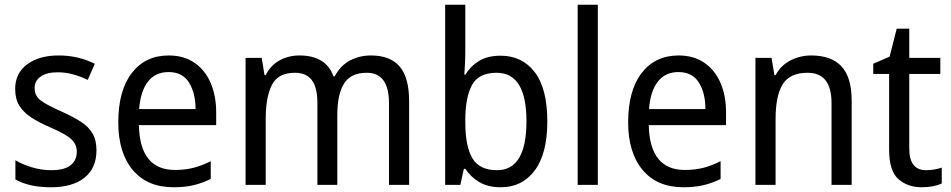

<svg xmlns="http://www.w3.org/2000/svg" viewBox="-20 -780 4012 810"><path d="M387 -147Q387 -70 336 -30Q285 10 196 10Q147 10 110 1.5Q73 -7 45 -23V-104Q73 -87 113.5 -74.5Q154 -62 196 -62Q252 -62 278 -83Q304 -104 304 -140Q304 -171 280.5 -193Q257 -215 191 -243Q145 -263 112.5 -284Q80 -305 62 -333.5Q44 -362 44 -405Q44 -471 94.5 -508.5Q145 -546 227 -546Q270 -546 308 -537Q346 -528 380 -511L350 -443Q321 -457 289 -466Q257 -475 223 -475Q177 -475 151.5 -457Q126 -439 126 -409Q126 -375 152.5 -355.5Q179 -336 245 -307Q289 -287 321 -266.5Q353 -246 370 -217.5Q387 -189 387 -147Z M692 -546Q755 -546 800 -515.5Q845 -485 868.5 -430.5Q892 -376 892 -306V-252H566Q570 -63 718 -63Q761 -63 796 -72Q831 -81 869 -100V-25Q832 -7 795.5 1.5Q759 10 712 10Q601 10 540 -63Q479 -136 479 -264Q479 -398 536 -472Q593 -546 692 -546ZM691 -476Q636 -476 604.5 -436Q573 -396 567 -320H805Q805 -387 777.5 -431.5Q750 -476 691 -476Z M1545 -546Q1626 -546 1666 -499.5Q1706 -453 1706 -353V0H1621V-345Q1621 -473 1527 -473Q1460 -473 1431.5 -427.5Q1403 -382 1403 -296V0H1319V-346Q1319 -411 1295.5 -442Q1272 -473 1224 -473Q1153 -473 1127 -421.5Q1101 -370 1101 -279V0H1016V-536H1084L1096 -463H1101Q1122 -505 1160 -525.5Q1198 -546 1243 -546Q1355 -546 1387 -458H1392Q1416 -503 1456 -524.5Q1496 -546 1545 -546Z M1943 -563Q1943 -536 1941.5 -510Q1940 -484 1939 -465H1943Q1966 -502 2002 -523.5Q2038 -545 2092 -545Q2183 -545 2236 -475.5Q2289 -406 2289 -268Q2289 -132 2236 -61Q2183 10 2093 10Q2039 10 2002.5 -11.5Q1966 -33 1943 -68H1937L1922 0H1858V-760H1943ZM2075 -473Q1999 -473 1971 -421Q1943 -369 1943 -273V-263Q1943 -164 1972.5 -113Q2002 -62 2077 -62Q2201 -62 2201 -269Q2201 -473 2075 -473Z M2502 0H2417V-760H2502Z M2843 -546Q2906 -546 2951 -515.5Q2996 -485 3019.5 -430.5Q3043 -376 3043 -306V-252H2717Q2721 -63 2869 -63Q2912 -63 2947 -72Q2982 -81 3020 -100V-25Q2983 -7 2946.5 1.5Q2910 10 2863 10Q2752 10 2691 -63Q2630 -136 2630 -264Q2630 -398 2687 -472Q2744 -546 2843 -546ZM2842 -476Q2787 -476 2755.5 -436Q2724 -396 2718 -320H2956Q2956 -387 2928.5 -431.5Q2901 -476 2842 -476Z M3402 -546Q3487 -546 3530 -500Q3573 -454 3573 -355V0H3488V-345Q3488 -473 3387 -473Q3312 -473 3282 -424.5Q3252 -376 3252 -278V0H3167V-536H3235L3247 -463H3252Q3275 -505 3315.5 -525.5Q3356 -546 3402 -546Z M3887 -62Q3904 -62 3922 -65Q3940 -68 3953 -73V-6Q3919 10 3868 10Q3809 10 3770 -24.5Q3731 -59 3731 -148V-468H3664V-511L3733 -541L3763 -659H3816V-536H3947V-468H3816V-153Q3816 -62 3887 -62Z"/></svg>

Font: Noto Sans Myanmar SemiCondensed
Style: Regular
Weight: 400
Width: 4
Designer: Monotype Design Team
Foundry: Monotype Imaging Inc.
Version: Version 2.107; ttfautohint (v1.8.4.7-5d5b)